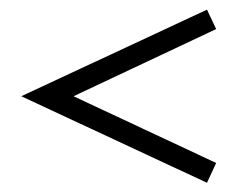

<svg xmlns="http://www.w3.org/2000/svg" viewBox="-20 -418 531 406"><path d="M417.7 -31.5 25 -214.5 417.7 -397.6 437.1 -356.5 135.5 -214.5 437.1 -73.4Z"/></svg>

Font: Playfair 9pt
Style: Regular
Weight: 400
Designer: Claus Eggers Sørensen
Foundry: Claus Eggers Sørensen
Version: Version 2.203